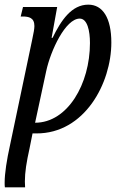

<svg xmlns="http://www.w3.org/2000/svg" viewBox="-25 -566 517 826"><path d="M-4 240H83C83 232 82 224 82 215C82 175 89 131 102 73L115 8H131C339 9 454 -208 454 -383C454 -489 417 -546 355 -546C283 -546 238 -479 201 -403H197L221 -536H74L64 -495H72C99 -495 123 -490 123 -454C123 -443 120 -425 113 -393L18 59C4 122 -5 180 -5 220C-5 227 -5 234 -4 240ZM126 -38 174 -261C193 -349 257 -486 318 -486C351 -486 362 -433 362 -381C362 -205 266 -38 126 -38Z"/></svg>

Font: Noto Serif ExtraCondensed
Style: Italic
Weight: 400
Width: 2
Italic angle: -12°
Designer: Monotype Design Team
Foundry: Monotype Imaging Inc.
Version: Version 2.014